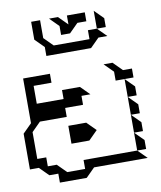

<svg xmlns="http://www.w3.org/2000/svg" viewBox="-89 -836 800 952"><g transform="rotate(-10 311.0 -360.0)"><path d="M495 -405V-450L450 -495H495L540 -450H585V-405ZM540 -315V-405L585 -360V-315ZM540 -225V-315L585 -270V-225ZM540 -135V-225L585 -180V-135ZM540 -45V-135L585 -90V-45ZM0 -45V-225L45 -270V-495H180V-450H90V-360H225V-405H315L360 -360H315V-315H225V-270H90L45 -225V-90H90V-45H135L180 0H270V-45H540L585 0H315L270 45H135V0H90L45 -45ZM225 -135V-225H315L360 -180L315 -135ZM448 -675V-765L493 -720V-675ZM268 -675V-720L223 -765H268L313 -720V-765H403V-720H358L313 -675ZM178 -585V-630L133 -675V-765H178V-675L223 -630H403V-675H448L493 -630H448L403 -585Z"/></g></svg>

Font: Rubik Iso
Style: Regular
Weight: 400
Designer: Hubert and Fischer, NaN
Foundry: Hubert and Fischer, NaN
Version: Version 2.200